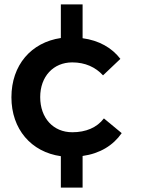

<svg xmlns="http://www.w3.org/2000/svg" viewBox="-20 -709 640 874"><path d="M534 -103 453 -170C421 -128 371 -107 309 -107C223 -107 163 -171 163 -267C163 -361 223 -425 309 -425C368 -425 415 -403 449 -366L528 -441C489 -492 430 -525 356 -535V-689H257V-536C122 -516 32 -413 32 -266C32 -121 122 -17 257 2V145H356V1C435 -10 495 -47 534 -103Z"/></svg>

Font: Montserrat_SPRD_medium Medium
Style: Regular
Weight: 400
Designer: Julieta Ulanovsky edited by Nelly Hempel
Foundry: Julieta Ulanovsky
Version: Version 4.000;PS 004.000;hotconv 1.0.88;makeotf.lib2.5.64775